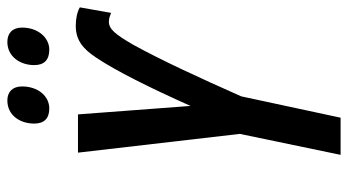

<svg xmlns="http://www.w3.org/2000/svg" viewBox="-232 -714 946 522"><g transform="rotate(-90 241.0 -453.0)"><path d="M367 -792C400 -792 427 -823 427 -866C427 -892 412 -906 388 -906C348 -906 325 -871 325 -833C325 -806 339 -792 367 -792ZM207 -792C241 -792 267 -823 267 -866C267 -892 252 -906 229 -906C188 -906 166 -871 166 -833C166 -806 180 -792 207 -792ZM81 0H182L240 -270C291 -385 339 -489 381 -565C409 -613 423 -630 443 -630C452 -630 459 -627 467 -624L482 -709C470 -716 452 -720 432 -720C394 -720 370 -702 345 -664C310 -612 263 -518 214 -408L191 -714H87L138 -274Z"/></g></svg>

Font: Noto Sans UI Condensed Medium
Style: Italic
Weight: 500
Width: 3
Italic angle: -12°
Designer: Monotype Design Team
Foundry: Monotype Imaging Inc.
Version: Version 1.901